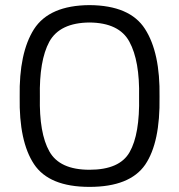

<svg xmlns="http://www.w3.org/2000/svg" viewBox="-20 -722 700 751"><path d="M330 9Q488 9 548 -78Q607 -165 604 -343Q607 -516 547 -609Q488 -701 330 -702Q173 -701 113 -608Q54 -515 57 -343Q54 -169 113 -80Q172 9 330 9ZM330 -58Q213 -58 173 -130Q133 -201 136 -343Q133 -485 173 -559Q214 -633 330 -634Q446 -633 486 -559Q527 -484 524 -343Q527 -197 487 -127Q448 -58 330 -58Z"/></svg>

Font: RazerF5
Style: Regular
Weight: 400
Foundry: Razer Inc.
Version: Version 2